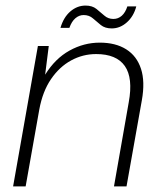

<svg xmlns="http://www.w3.org/2000/svg" viewBox="-20 -669 580 689"><path d="M27 0 116 -504H155L142 -401Q178 -459 229.5 -487.5Q281 -516 338 -516Q395 -516 433 -492Q471 -468 486 -422Q501 -376 489 -309L434 0H389L442 -302Q458 -389 428 -432Q398 -475 325 -475Q277 -475 235 -452Q193 -429 163 -385Q133 -341 121 -276L72 0ZM197 -569Q208 -607 232.5 -628Q257 -649 287 -649Q311 -649 326 -637Q341 -625 354.5 -613Q368 -601 387 -601Q404 -601 417 -612.5Q430 -624 437 -646H469Q460 -611 435.5 -589Q411 -567 381 -567Q357 -567 342 -579Q327 -591 313.5 -603Q300 -615 280 -615Q264 -615 250.5 -603.5Q237 -592 229 -569Z"/></svg>

Font: DM Sans ExtraLight
Style: Italic
Weight: 250
Italic angle: -10°
Designer: Colophon Foundry, Jonny Pinhorn
Foundry: Colophon Foundry
Version: Version 4.004;gftools[0.9.30]